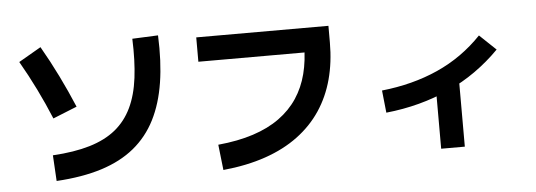

<svg xmlns="http://www.w3.org/2000/svg" viewBox="-51 -905 3103 1112"><g transform="rotate(-5 1500.0 -349.0)"><path d="M238.8 34.7 230.2 -115.3Q355 -122.5 445.7 -149.6Q536.3 -176.7 596.8 -225.8Q657.2 -275 692.3 -348.3Q727.3 -421.5 739.8 -520.8Q752.2 -620 747.2 -747.7L897.2 -754.3Q903.8 -602.3 884.7 -480.7Q865.5 -359 818.5 -266.5Q771.5 -174 693.2 -109.8Q614.8 -45.7 502.1 -9.9Q389.3 25.8 238.8 34.7ZM391.3 -384 251.7 -327.7Q215.2 -416.3 173.2 -501.8Q131.2 -587.3 83.3 -670.5L213 -745.5Q263.3 -658.2 307.8 -567.5Q352.3 -476.8 391.3 -384Z M1206.5 55.5 1189.8 -92.8Q1305.3 -103.8 1394.3 -132.8Q1483.3 -161.8 1547.8 -208.4Q1612.3 -255 1654 -317.8Q1695.7 -380.7 1715.4 -457.9Q1735.2 -535.2 1735.2 -625.8L1777.7 -581.7H1116.7V-723.3H1885.2V-625.8Q1885.2 -511.5 1858.7 -413.1Q1832.2 -314.7 1778.6 -234.3Q1725 -154 1643.8 -93.7Q1562.7 -33.3 1453.5 4.3Q1344.3 42 1206.5 55.5Z M2175.5 -193 2161.8 -323Q2251.3 -332.5 2332.8 -353.5Q2414.3 -374.5 2488.2 -407.5Q2562 -440.5 2627.3 -486.7Q2692.5 -532.8 2748.7 -591.7L2843.7 -501.5Q2778.2 -435 2703.1 -381.9Q2628 -328.8 2543.9 -290.6Q2459.8 -252.3 2367.6 -227.8Q2275.3 -203.3 2175.5 -193ZM2473.7 -343.3H2611.2V42.7H2473.7Z"/></g></svg>

Font: Murecho Thin
Style: Regular
Weight: 100
Designer: Neil Summerour
Foundry: Positype
Version: Version 1.010